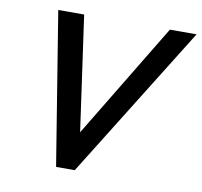

<svg xmlns="http://www.w3.org/2000/svg" viewBox="-77 -773 899 855"><g transform="rotate(10 372.0 -345.0)"><path d="M230.5 0 118.7 -689.9H235.8L309.1 -170.4L623.5 -689.9H744.1L314.9 0Z"/></g></svg>

Font: HK Grotesk SemiBold Italic
Style: Regular
Weight: 600
Italic angle: -13°
Designer: Alfredo Marco Pradil and Stefan Peev
Foundry: Hanken Design Co.
Version: Version 1.000;PS 001.000;hotconv 1.0.88;makeotf.lib2.5.64775